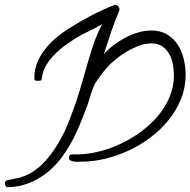

<svg xmlns="http://www.w3.org/2000/svg" viewBox="-40 -771 795 802"><path d="M735.4 -458Q735.4 -405.3 716.3 -357.9Q697.3 -310.5 665 -270.5Q632.8 -230.5 589.8 -197.8Q546.9 -165 498.5 -142.6Q450.2 -120.1 399.4 -107.9Q348.6 -95.7 300.8 -95.7Q295.9 -95.7 287.1 -95.2Q278.3 -94.7 269.5 -96.2Q260.7 -97.7 254.4 -100.6Q248 -103.5 248 -111.3Q248 -126 259.8 -126Q271.5 -126 280.3 -126Q323.2 -126 370.1 -137.2Q417 -148.4 461.9 -169.4Q506.8 -190.4 547.9 -220.2Q588.9 -250 619.6 -286.6Q650.4 -323.2 668.5 -366.2Q686.5 -409.2 686.5 -457Q686.5 -478.5 682.1 -502.4Q677.7 -526.4 667 -545.4Q656.2 -564.5 638.2 -577.1Q620.1 -589.8 592.8 -589.8Q561.5 -589.8 531.2 -576.2Q483.4 -556.6 443.4 -523.4Q403.3 -490.2 375 -448.2Q369.1 -440.4 362.8 -431.2Q356.4 -421.9 352.5 -412.1Q345.7 -397.5 339.4 -377Q333 -356.4 328.1 -339.8Q306.6 -279.3 280.8 -221.7Q254.9 -164.1 216.8 -112.3Q197.3 -85.9 172.4 -63.5Q147.5 -41 118.7 -24.4Q89.8 -7.8 57.6 1.5Q25.4 10.7 -7.8 10.7Q-13.7 10.7 -16.6 5.9Q-19.5 1 -19.5 -4.9Q-19.5 -15.6 -8.8 -18.6Q12.7 -23.4 28.3 -25.9Q43.9 -28.3 65.4 -37.1Q110.4 -56.6 144 -92.8Q177.7 -128.9 203.6 -172.9Q229.5 -216.8 248 -264.6Q266.6 -312.5 281.2 -355.5Q293.9 -394.5 305.2 -434.6Q316.4 -474.6 328.1 -514.6Q339.8 -554.7 353.5 -593.8Q367.2 -632.8 386.7 -669.9Q358.4 -653.3 330.1 -640.1Q301.8 -627 274.4 -610.4Q254.9 -597.7 234.9 -583.5Q214.8 -569.3 196.8 -552.2Q178.7 -535.2 164.6 -516.1Q150.4 -497.1 141.6 -474.6Q137.7 -463.9 136.7 -455.1Q135.7 -446.3 132.8 -436.5Q131.8 -434.6 127.4 -434.1Q123 -433.6 121.1 -433.6Q109.4 -433.6 106.4 -435.1Q103.5 -436.5 103.5 -447.3Q103.5 -481.4 116.2 -511.2Q128.9 -541 149.4 -566.9Q169.9 -592.8 195.8 -614.3Q221.7 -635.7 248 -652.3Q293 -680.7 340.3 -705.6Q387.7 -730.5 437.5 -750Q438.5 -751 440.4 -751Q447.3 -751 453.1 -745.1Q459 -739.3 459 -732.4V-729.5Q454.1 -714.8 447.8 -700.7Q441.4 -686.5 436.5 -671.9Q424.8 -640.6 414.6 -608.4Q404.3 -576.2 393.6 -544.9Q411.1 -564.5 434.1 -582Q457 -599.6 482.9 -613.3Q508.8 -627 536.6 -635.3Q564.5 -643.6 591.8 -643.6Q630.9 -643.6 658.2 -627Q685.5 -610.4 702.6 -584Q719.7 -557.6 727.5 -524.4Q735.4 -491.2 735.4 -458Z"/></svg>

Font: Calligraffitti
Style: Regular
Weight: 400
Designer: Dathan Boardman
Foundry: Open Window
Version: Version 1.001